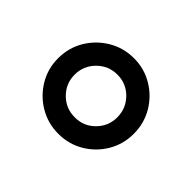

<svg xmlns="http://www.w3.org/2000/svg" viewBox="-82 -863 587 587"><g transform="rotate(45 211.5 -569.5)"><path d="M211.9 -406.2Q167 -406.2 129.6 -428.2Q92.3 -450.2 70.1 -487.3Q47.9 -524.4 47.9 -569.3Q47.9 -614.7 70.1 -651.9Q92.3 -689 129.6 -711.2Q167 -733.4 211.9 -733.4Q256.8 -733.4 293.9 -711.2Q331.1 -689 353 -651.9Q375 -614.7 375 -569.3Q375 -524.4 353 -487.3Q331.1 -450.2 293.9 -428.2Q256.8 -406.2 211.9 -406.2ZM211.9 -477.5Q250 -477.1 276.9 -504.2Q303.7 -531.2 303.7 -569.3Q303.7 -607.9 276.9 -635Q250 -662.1 211.9 -662.1Q173.3 -662.1 146.2 -635Q119.1 -607.9 119.1 -569.3Q119.1 -531.2 146.2 -504.2Q173.3 -477.1 211.9 -477.5Z"/></g></svg>

Font: Inter Display
Style: Regular
Weight: 400
Designer: Rasmus Andersson
Foundry: rsms
Version: Version 4.001;git-9221beed3